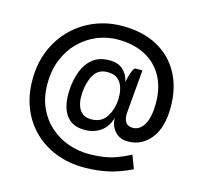

<svg xmlns="http://www.w3.org/2000/svg" viewBox="-114 -844 1117 1063"><g transform="rotate(15 444.0 -312.0)"><path d="M455 94Q367 94 293.5 65Q220 36 166.5 -16.5Q113 -69 84 -141.5Q55 -214 55 -301Q55 -396 87 -472.5Q119 -549 175 -604Q231 -659 304.5 -688.5Q378 -718 461 -718Q578 -718 661.5 -672.5Q745 -627 789.5 -545Q834 -463 834 -352Q834 -235 783 -171.5Q732 -108 653 -108Q606 -108 578 -139.5Q550 -171 550 -217Q536 -163 497 -135.5Q458 -108 406 -108Q351 -108 319.5 -134Q288 -160 276 -204Q264 -248 268 -304Q272 -362 290.5 -410Q309 -458 345.5 -487Q382 -516 441 -516Q489 -516 517.5 -491Q546 -466 555 -423Q561 -454 571 -481.5Q581 -509 590 -509H630L608 -255Q607 -188 660 -188Q700 -188 724.5 -230.5Q749 -273 749 -352Q749 -442 713 -506.5Q677 -571 611 -605Q545 -639 456 -639Q395 -639 338.5 -616Q282 -593 237.5 -549.5Q193 -506 167 -443.5Q141 -381 141 -301Q141 -224 168 -165Q195 -106 240.5 -66Q286 -26 343 -5.5Q400 15 460 15Q507 15 544.5 9.5Q582 4 618.5 -9Q655 -22 697 -44L726 32Q658 65 594.5 79.5Q531 94 455 94ZM426 -174Q481 -174 509.5 -214.5Q538 -255 543 -320Q544 -382 521 -416Q498 -450 446 -450Q394 -450 369 -407.5Q344 -365 340 -303Q336 -244 357 -209Q378 -174 426 -174Z"/></g></svg>

Font: Haskoy Medium
Style: Regular
Weight: 500
Designer: Ertekin Erdin
Foundry: Ertekin Erdin
Version: Version 1.500; ttfautohint (v1.8.3)